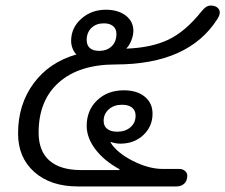

<svg xmlns="http://www.w3.org/2000/svg" viewBox="-20 -671 811 691"><path d="M45 -191Q45 -295 101 -371Q157 -447 255 -475Q246 -484 241 -497Q236 -510 236 -524Q236 -571 272.5 -603.5Q309 -636 361 -636Q405 -636 432.5 -615Q460 -594 460 -560Q460 -544 452.5 -525Q445 -506 434 -496Q525 -499 586.5 -528.5Q648 -558 706 -631Q715 -642 722.5 -646.5Q730 -651 739 -651Q753 -651 762 -644Q771 -637 771 -626Q771 -616 762 -602Q658 -439 396 -439Q265 -439 192 -374.5Q119 -310 119 -194Q119 -127 158 -93Q197 -59 271 -59H410V-62Q355 -92 323.5 -133.5Q292 -175 292 -218Q292 -274 329.5 -310Q367 -346 426 -346Q473 -346 501 -323Q529 -300 529 -262Q529 -216 496 -185Q463 -154 413 -154Q396 -154 379 -160L378 -158Q401 -121 458 -92Q515 -63 566 -63H626Q637 -63 645.5 -56Q654 -49 654 -39Q654 -20 643 -10Q632 0 615 0H260Q162 0 103.5 -52Q45 -104 45 -191ZM399 -549Q399 -567 387 -577Q375 -587 354 -587Q326 -587 309 -570.5Q292 -554 292 -527Q292 -508 303.5 -498Q315 -488 337 -488Q365 -488 382 -504.5Q399 -521 399 -549ZM468 -255Q468 -273 455.5 -283.5Q443 -294 419 -294Q390 -294 371.5 -277.5Q353 -261 353 -236Q353 -217 366 -207Q379 -197 402 -197Q431 -197 449.5 -213Q468 -229 468 -255Z"/></svg>

Font: Kodchasan
Style: Italic
Weight: 400
Italic angle: -10°
Version: Version 1.000; ttfautohint (v1.6)